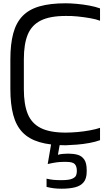

<svg xmlns="http://www.w3.org/2000/svg" viewBox="-20 -872 641 1167"><path d="M125 -329Q125 -238 148.5 -180Q172 -122 227.5 -94Q283 -66 379 -66Q412 -66 451.5 -69.5Q491 -73 528 -80Q565 -87 588 -95V-20Q561 -10 523.5 -3Q486 4 447.5 7Q409 10 379 11Q285 11 220.5 -8Q156 -27 117 -67.5Q78 -108 60.5 -173.5Q43 -239 43 -331V-511Q43 -604 60.5 -669Q78 -734 117 -774.5Q156 -815 220.5 -833.5Q285 -852 379 -852Q409 -852 447.5 -848.5Q486 -845 523.5 -838Q561 -831 588 -821V-746Q565 -755 528 -761.5Q491 -768 451.5 -772Q412 -776 379 -775Q283 -775 227.5 -747Q172 -719 148.5 -661.5Q125 -604 125 -512ZM354 275Q329 275 308 272.5Q287 270 263 264V214Q285 219 303.5 221Q322 223 354 223Q400 223 419.5 214Q439 205 443 192.5Q447 180 447 170V166Q447 139 434.5 125.5Q422 112 384 112H365Q343 112 322 115Q301 118 270 125L293 -9H346L332 69Q344 65 360.5 63.5Q377 62 389 62H400Q428 62 452.5 69Q477 76 492 97.5Q507 119 507 162V171Q507 213 488.5 235.5Q470 258 436 266.5Q402 275 354 275Z"/></svg>

Font: Matangi Medium
Style: Regular
Weight: 500
Designer: Prashant Pant
Foundry: The Graphic Ant
Version: Version 3.002